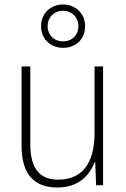

<svg xmlns="http://www.w3.org/2000/svg" viewBox="-20 -825 562 855"><path d="M261 -612C317 -612 359 -650 359 -709C359 -765 316 -805 261 -805C206 -805 163 -766 163 -709C163 -649 207 -612 261 -612ZM261 -641C219 -641 192 -670 192 -709C192 -747 220 -777 261 -777C300 -777 329 -748 329 -708C329 -669 302 -641 261 -641ZM439 -529H401V-232C401 -91 340 -25 239 -25C158 -25 115 -73 115 -182V-529H76V-176C76 -53 129 10 235 10C330 10 379 -44 401 -103H404L408 0H439Z"/></svg>

Font: Noto Sans SemiCondensed ExtraLight
Style: Regular
Weight: 200
Width: 4
Designer: Monotype Design Team
Foundry: Monotype Imaging Inc.
Version: Version 2.013